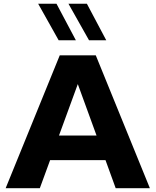

<svg xmlns="http://www.w3.org/2000/svg" viewBox="-20 -992 820 1012"><path d="M484.9 -700.2 770 0H589.8L536.1 -147.9H244.1L189.9 0H9.8L294.9 -700.2ZM379.9 -779.8H289.1L181.2 -972.2H277.8ZM540 -779.8H449.2L340.8 -972.2H438ZM291 -277.8H488.8L390.1 -548.8Z"/></svg>

Font: Gully
Style: Bold
Weight: 700
Designer: jaikishan Patel
Foundry: MagicType
Version: Version 1.000;Glyphs 3.2 (3242)